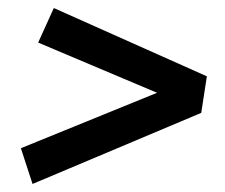

<svg xmlns="http://www.w3.org/2000/svg" viewBox="-20 -596 559 478"><path d="M114 -576 495 -406 481 -315 61 -138 32 -227 371 -365 75 -490Z"/></svg>

Font: Bitter SemiBold
Style: Italic
Weight: 600
Italic angle: -9°
Designer: Sol Matas, and Bitter project Authors
Foundry: Sol Matas
Version: Version 2.001